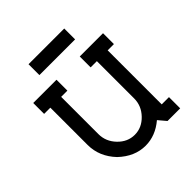

<svg xmlns="http://www.w3.org/2000/svg" viewBox="-194 -829 969 969"><g transform="rotate(-45 290.5 -344.5)"><path d="M495.1 -80.1H546.9V0H456.5L421.9 -41Q361.3 10.3 290.5 10.3Q212.9 10.3 147.9 -51.3Q85.9 -116.7 85.9 -199.7V-465.8H41.5V-543.5H207.5V-465.8H163.1V-199.7Q163.1 -147 201.4 -107.2Q239.7 -67.4 290.5 -67.4Q341.3 -67.4 379.6 -107.2Q418 -147 418 -199.7V-465.8H373.5V-543.5H539.6V-465.8H495.1ZM163.1 -621.1V-698.7H418V-621.1Z"/></g></svg>

Font: Turpis
Style: Regular
Weight: 400
Designer: GGBotNet
Foundry: f0n7
Version: 1.00